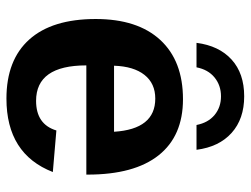

<svg xmlns="http://www.w3.org/2000/svg" viewBox="-111 -657 778 596"><g transform="rotate(90 278.0 -359.0)"><path d="M286 10Q166 10 102.5 -61Q39 -132 39 -267Q39 -397 104 -467.5Q169 -538 288 -538Q402 -538 462 -462.5Q522 -387 522 -242V-238H183Q183 -82 293 -82Q366 -82 385 -145L514 -134Q458 10 286 10ZM286 -452Q239 -452 212.5 -418.5Q186 -385 184 -324H389Q381 -452 286 -452ZM189 -580H113Q122 -650 165 -689Q208 -728 279 -728Q349 -728 392.5 -689Q436 -650 445 -580H368Q361 -616 337 -636Q313 -656 279 -656Q245 -656 220.5 -636Q196 -616 189 -580Z"/></g></svg>

Font: Libra Sans
Style: Bold
Weight: 700
Foundry: Context Ltd
Version: Version 1.000